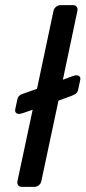

<svg xmlns="http://www.w3.org/2000/svg" viewBox="-20 -730 334 750"><path d="M66.1 0Q55.9 0 51.1 -6.4Q46.3 -12.7 48.3 -22.9L107.6 -301.3L68.6 -287.9Q59.6 -284.9 55 -284.9Q46.8 -284.9 42.3 -289.7Q37.8 -294.4 39.6 -303.4L47.2 -339.1Q49.4 -350.7 55.5 -356.2Q61.6 -361.6 74.6 -365.6L124.5 -382.9L188.9 -687.1Q191.1 -697.3 199 -703.6Q206.9 -710 217.1 -710H264.4Q274.6 -710 279.5 -703.6Q284.4 -697.3 282.2 -687.1L225.6 -418.6L264.5 -432.9Q273.3 -435.9 278.1 -435.9Q286.3 -435.9 290.8 -431.1Q295.3 -426.3 293.3 -417.3L285.7 -381.6Q283.6 -370.3 277.5 -365.2Q271.4 -360.1 258.4 -355.1L208.4 -336.9L141.6 -22.9Q139.6 -12.7 131.6 -6.4Q123.6 0 113.4 0Z"/></svg>

Font: Rubik Light
Style: Italic
Weight: 300
Italic angle: -12°
Designer: Hubert and Fischer
Foundry: Hubert and Fischer
Version: Version 2.300;gftools[0.9.30]